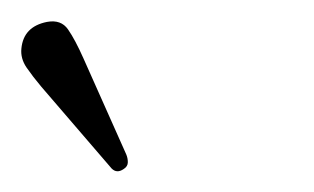

<svg xmlns="http://www.w3.org/2000/svg" viewBox="-100 -690 301 184"><path d="M-20 -634 21 -542Q22.5 -538.5 22.5 -534.5Q22.5 -530.5 18.5 -528Q12 -523.5 7 -528.5L-60.5 -607Q-68.5 -616.5 -74.5 -625.2Q-80.5 -634 -79.5 -643.5Q-77.5 -664.5 -55 -669Q-41.5 -671.5 -34.8 -661.8Q-28 -652 -20 -634Z"/></svg>

Font: Fraunces 9pt S100 Thin
Style: Italic
Weight: 100
Italic angle: -16°
Version: Version 1.000; ttfautohint (v1.8.3)